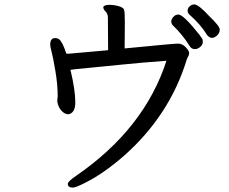

<svg xmlns="http://www.w3.org/2000/svg" viewBox="-20 -785 1040 872"><path d="M865 -562Q850 -562 842 -575Q809 -628 764 -671Q758 -677 758 -688Q758 -698 767.5 -708.5Q777 -719 790 -719Q813 -719 885 -628Q897 -611 899 -608Q901 -605 901 -594Q901 -582 889.5 -572Q878 -562 865 -562ZM311 67Q288 67 288 50Q288 39 325 14Q636 -200 736 -509Q615 -500 548 -493Q481 -486 396 -478Q311 -470 300 -468Q322 -376 322 -320Q322 -272 291 -266Q273 -266 258 -283.5Q243 -301 240 -326L242 -348Q242 -401 231.5 -463Q221 -525 214.5 -549Q208 -573 208 -582Q208 -612 230 -612Q241 -612 248 -607Q264 -595 281 -542Q285 -541 291 -541L471 -557L470 -705Q470 -722 459.5 -732.5Q449 -743 449 -753Q453 -763 477 -763Q498 -763 519 -757Q540 -751 543.5 -741Q547 -731 547 -682L546 -565Q770 -587 788 -587Q808 -587 823.5 -570.5Q839 -554 839 -545Q839 -535 834.5 -528Q830 -521 828 -514Q751 -263 546 -80Q448 6 359 49Q323 67 311 67ZM943 -613Q930 -613 919 -628Q892 -673 840 -719Q832 -727 832 -737Q832 -748 841.5 -756.5Q851 -765 862 -765Q882 -765 932 -710Q978 -666 978 -651Q978 -635 966 -624Q954 -613 943 -613Z"/></svg>

Font: LXGW WenKai Lite Medium
Style: Regular
Weight: 500
Designer: LXGW / Fontworks Inc.
Foundry: LXGW / Fontworks Inc.
Version: Version 1.511; March 25, 2025